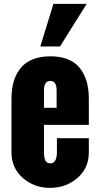

<svg xmlns="http://www.w3.org/2000/svg" viewBox="-20 -937 499 972"><path d="M38.1 -165.5V-436.5Q38.1 -538.1 86.4 -594.7Q134.8 -651.4 234.4 -651.9Q334 -651.9 381.8 -595.2Q429.7 -538.6 429.7 -436.5V-304.7H202.6V-163.6Q202.6 -109.9 233.9 -109.9Q268.1 -109.9 268.1 -167.5V-237.3H429.7V-165.5Q429.7 -85.9 372.1 -36.1Q314.5 13.7 233.9 14.2Q153.3 14.2 95.7 -36.1Q38.1 -86.4 38.1 -165.5ZM202.6 -391.1H266.6V-479Q266.6 -527.3 234.4 -527.3Q202.1 -527.3 202.6 -479ZM184.1 -701.7 250.5 -917.5H418.9L283.7 -701.7Z"/></svg>

Font: Oswald-Bold
Style: Bold
Weight: 700
Designer: vernon adams
Foundry: vernon adams
Version: Version 2.002; ttfautohint (v0.92.18-e454-dirty) -l 8 -r 50 